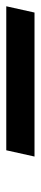

<svg xmlns="http://www.w3.org/2000/svg" viewBox="182 -261 130 612"><g transform="rotate(90 247.0 45.0)"><path d="M-39 90 -19 0H440L420 90Z"/></g></svg>

Font: Kanit Medium
Style: Italic
Weight: 500
Italic angle: -12°
Designer: Katatrad Team
Foundry: CadsonDemak
Version: Version 2.000; ttfautohint (v1.8.3)